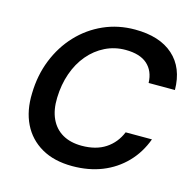

<svg xmlns="http://www.w3.org/2000/svg" viewBox="-106 -819 945 938"><g transform="rotate(15 367.0 -350.0)"><path d="M339 12Q247 12 183 -25Q119 -62 87 -127.5Q55 -193 58 -281Q60 -373 91.5 -451.5Q123 -530 178 -588.5Q233 -647 306 -679.5Q379 -712 464 -712Q589 -712 658 -650.5Q727 -589 728 -477H595Q593 -537 555.5 -570.5Q518 -604 445 -604Q390 -604 342.5 -580.5Q295 -557 259.5 -515Q224 -473 204 -416Q184 -359 182 -292Q180 -230 200.5 -186Q221 -142 261 -119Q301 -96 358 -96Q430 -96 478 -127.5Q526 -159 549 -215H682Q656 -144 606.5 -93Q557 -42 489.5 -15Q422 12 339 12Z"/></g></svg>

Font: DM Sans 18pt SemiBold
Style: Italic
Weight: 600
Italic angle: -10°
Designer: Colophon Foundry, Jonny Pinhorn
Foundry: Colophon Foundry
Version: Version 4.004;gftools[0.9.30]